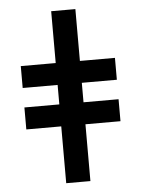

<svg xmlns="http://www.w3.org/2000/svg" viewBox="-54 -803 624 845"><g transform="rotate(-5 258.0 -380.0)"><path d="M311 -759.8V-530.8H465.8V-434.1H311V-348.1H465.8V-251H311V0H204.1V-251H49.8V-348.1H204.1V-434.1H49.8V-530.8H204.1V-759.8Z"/></g></svg>

Font: Open Sans
Style: Bold
Weight: 700
Designer: Monotype Design Team
Foundry: Monotype Imaging Inc.
Version: Version 3.000; ttfautohint (v1.8.4)